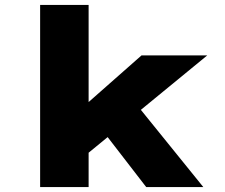

<svg xmlns="http://www.w3.org/2000/svg" viewBox="-20 -760 913 780"><path d="M332 -133 242 -259 555 -535H822ZM143 0V-740H340V0ZM574 0 354 -285 493 -387 806 0Z"/></svg>

Font: Lexend Giga Black
Style: Regular
Weight: 900
Designer: Bonnie Shaver-Troup, Thomas Jockin
Foundry: Lexend
Version: Version 1.007